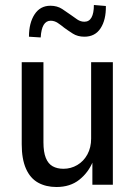

<svg xmlns="http://www.w3.org/2000/svg" viewBox="-20 -740 541 769"><path d="M206 9Q164 9 132.5 -8.5Q101 -26 84 -64.5Q67 -103 67 -162V-491H154V-170Q154 -131 163.5 -107.5Q173 -84 191 -74Q209 -64 234 -64Q264 -64 289.5 -79Q315 -94 330 -121.5Q345 -149 345 -185V-491H432V0H350V-93H352Q334 -49 297.5 -20Q261 9 206 9ZM143 -590 96 -593Q96 -648 118.5 -682.5Q141 -717 182 -717Q209 -717 229 -704Q249 -691 264 -680Q276 -671 289.5 -662Q303 -653 318 -653Q337 -653 346.5 -670Q356 -687 356 -720L404 -716Q405 -661 383 -627Q361 -593 318 -593Q291 -593 271.5 -605.5Q252 -618 237 -629Q225 -639 211.5 -648Q198 -657 183 -657Q165 -657 155 -640.5Q145 -624 143 -590Z"/></svg>

Font: Nunito Sans 10pt Condensed Medium
Style: Regular
Weight: 500
Width: 3
Designer: Vernon Adams
Foundry: Vernon Adams
Version: Version 3.101;gftools[0.9.27]